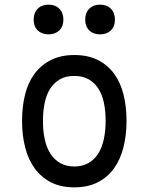

<svg xmlns="http://www.w3.org/2000/svg" viewBox="-20 -797 640 827"><path d="M300 10Q242 10 200 -11.5Q158 -33 130 -71Q102 -109 88.5 -161.5Q75 -214 75 -276Q75 -338 88 -390Q101 -442 129 -479.5Q157 -517 199.5 -538.5Q242 -560 300 -560Q359 -560 401.5 -538.5Q444 -517 471.5 -479.5Q499 -442 512 -390Q525 -338 525 -276Q525 -214 511.5 -161.5Q498 -109 470.5 -71Q443 -33 400.5 -11.5Q358 10 300 10ZM300 -80Q335 -80 360.5 -94.5Q386 -109 402.5 -134.5Q419 -160 427 -196.5Q435 -233 435 -276Q435 -319 427.5 -354.5Q420 -390 403.5 -415.5Q387 -441 361.5 -455.5Q336 -470 300 -470Q264 -470 238.5 -455.5Q213 -441 196.5 -415.5Q180 -390 172.5 -354Q165 -318 165 -275Q165 -232 173 -196Q181 -160 197.5 -134.5Q214 -109 239.5 -94.5Q265 -80 300 -80ZM411 -649Q382 -649 364.5 -666Q347 -683 347 -712Q347 -742 364.5 -759.5Q382 -777 411 -777Q440 -777 457.5 -759.5Q475 -742 475 -712Q475 -683 457.5 -666Q440 -649 411 -649ZM189 -649Q160 -649 142.5 -666Q125 -683 125 -712Q125 -742 142.5 -759.5Q160 -777 189 -777Q218 -777 235.5 -759.5Q253 -742 253 -712Q253 -683 235.5 -666Q218 -649 189 -649Z"/></svg>

Font: Maple Mono NF CN
Style: Regular
Weight: 400
Monospace: yes
Designer: subframe7536
Version: Version 7.000